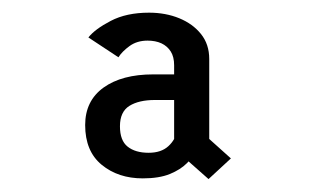

<svg xmlns="http://www.w3.org/2000/svg" viewBox="-20 -726 490 303"><path d="M309.1 -443.4 259.5 -487.3 292.9 -522.2 344.4 -476ZM259.4 -520.3 288.9 -487.6Q285.1 -478.6 275 -468.5Q265 -458.4 248.1 -451.4Q231.1 -444.5 205.3 -444.5Q166.5 -444.5 140.4 -466Q114.4 -487.4 114.4 -528.7Q114.4 -566.9 143.4 -587.8Q172.4 -608.6 221.7 -608.6H261.4V-568.2H224.6Q199.1 -568.2 184.2 -558.9Q169.3 -549.6 169.3 -526.7Q169.3 -504.2 181.4 -494.6Q193.5 -484.9 214.6 -484.9Q234.4 -484.9 245.8 -495.4Q257.2 -505.9 259.4 -520.3ZM215.2 -706Q241.4 -706 262.9 -697.2Q284.3 -688.4 297.2 -672.3Q310.2 -656.1 310.2 -632.9V-489.7L254.8 -499.6V-623.1Q254.8 -636.2 249.5 -644.7Q244.1 -653.2 234.8 -657.6Q225.4 -661.9 212.9 -661.9Q196.2 -661.9 184.4 -653.3Q172.6 -644.7 166.9 -635.6L119.5 -666.9Q129.9 -680.1 154.7 -693Q179.5 -706 215.2 -706Z"/></svg>

Font: League Mono Thin Condensed
Style: Regular
Weight: 100
Width: 1
Designer: Tyler Finck
Foundry: The League of Moveable Type / Tyler Finck
Version: Version 2.300;RELEASE